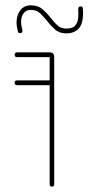

<svg xmlns="http://www.w3.org/2000/svg" viewBox="-20 -699 331 719"><path d="M44 -380Q35 -380 35 -389Q35 -398 44 -398H166V-485H44Q35 -485 35 -494Q35 -503 44 -503H165Q183 -503 183 -485V-9Q183 0 174 0Q166 0 166 -9V-380ZM273 -665Q273 -675 282 -675Q290 -675 290 -667Q291 -662 291 -657.5Q291 -653 291 -649Q291 -609 274 -591.5Q257 -574 229 -574Q202 -574 185.5 -589Q169 -604 156 -621Q143 -637 130 -649.5Q117 -662 95 -662Q78 -662 68.5 -649.5Q59 -637 59 -617Q59 -604 64 -586V-584Q64 -575 56 -575Q48 -575 47 -581Q45 -590 43.5 -598Q42 -606 42 -614Q42 -642 56 -660.5Q70 -679 95 -679Q123 -679 140 -664Q157 -649 170 -632Q183 -615 195.5 -603.5Q208 -592 229 -592Q253 -592 262.5 -604.5Q272 -617 273 -634Q274 -651 273 -665Z"/></svg>

Font: Libertine Sup Thin
Style: Regular
Weight: 100
Designer: Bastien Sozeau
Foundry: NBR — Bastien Sozeau
Version: Version 2.003; ttfautohint (v1.8.4.7-5d5b);gftools[0.9.33]